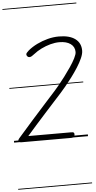

<svg xmlns="http://www.w3.org/2000/svg" viewBox="-98 -1275 878 1755"><g transform="rotate(-5 341.5 -397.0)"><path d="M64.5 2.5Q42 2.5 36.2 -7.5Q30.5 -17.5 46.5 -36.5Q119 -120 186 -195.2Q253 -270.5 309.8 -333.2Q366.5 -396 407.5 -441.5Q420 -455.5 446 -486.8Q472 -518 502.8 -558.8Q533.5 -599.5 562 -641.5Q590.5 -683.5 608.8 -719.5Q627 -755.5 627 -776.5Q627 -824 589.5 -851.2Q552 -878.5 486.5 -878.5Q447 -878.5 403.8 -866.8Q360.5 -855 320.5 -835.2Q280.5 -815.5 250 -791Q222 -768 207.2 -766.8Q192.5 -765.5 184.5 -775Q175 -785 176.5 -795.8Q178 -806.5 203 -828.5Q238.5 -858 285.5 -881Q332.5 -904 384.2 -917.5Q436 -931 486.5 -931Q583.5 -931 635.8 -892.5Q688 -854 688 -784Q688 -755 670.8 -715.8Q653.5 -676.5 625.8 -633Q598 -589.5 566.5 -547.5Q535 -505.5 506.2 -471Q477.5 -436.5 458.5 -415.5Q430.5 -384.5 389.8 -339.8Q349 -295 303 -244Q257 -193 211.8 -142.2Q166.5 -91.5 129.5 -48.5H520.5Q540.5 -48.5 546 -44.2Q551.5 -40 551.5 -28Q551.5 -14 545.5 -5.8Q539.5 2.5 520.5 2.5ZM64.5 2.5Q42 2.5 36.2 -7.5Q30.5 -17.5 46.5 -36.5Q119 -120 186 -195.2Q253 -270.5 309.8 -333.2Q366.5 -396 407.5 -441.5Q420 -455.5 446 -486.8Q472 -518 502.8 -558.8Q533.5 -599.5 562 -641.5Q590.5 -683.5 608.8 -719.5Q627 -755.5 627 -776.5Q627 -824 589.5 -851.2Q552 -878.5 486.5 -878.5Q447 -878.5 403.8 -866.8Q360.5 -855 320.5 -835.2Q280.5 -815.5 250 -791Q222 -768 207.2 -766.8Q192.5 -765.5 184.5 -775Q175 -785 176.5 -795.8Q178 -806.5 203 -828.5Q238.5 -858 285.5 -881Q332.5 -904 384.2 -917.5Q436 -931 486.5 -931Q583.5 -931 635.8 -892.5Q688 -854 688 -784Q688 -755 670.8 -715.8Q653.5 -676.5 625.8 -633Q598 -589.5 566.5 -547.5Q535 -505.5 506.2 -471Q477.5 -436.5 458.5 -415.5Q430.5 -384.5 389.8 -339.8Q349 -295 303 -244Q257 -193 211.8 -142.2Q166.5 -91.5 129.5 -48.5H520.5Q540.5 -48.5 546 -44.2Q551.5 -40 551.5 -28Q551.5 -14 545.5 -5.8Q539.5 2.5 520.5 2.5ZM-5 424.5H673V432.5H-5ZM-5 -16H673V0H-5ZM-5 -501.5H673V-493.5H-5ZM-5 -1226H673V-1218H-5Z"/></g></svg>

Font: Edu AU VIC WA NT Guides
Style: Regular
Weight: 400
Designer: Tina and Corey Anderson, Eben Sorkin, Mirko Velimirovic
Foundry: Google for Education
Version: Version 1.001